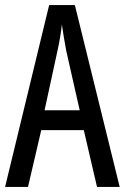

<svg xmlns="http://www.w3.org/2000/svg" viewBox="-20 -734 490 754"><path d="M361 0 309 -223H142L90 0H0L173 -714H274L450 0ZM240 -535Q235 -563 230.5 -589Q226 -615 223 -638Q218 -590 206 -536L155 -301H293Z"/></svg>

Font: Noto Sans Bengali ExtraCondensed
Style: Regular
Weight: 400
Width: 2
Designer: Jelle Bosma - Monotype Design Team
Foundry: Monotype Imaging Inc.
Version: Version 2.003; ttfautohint (v1.8.4.7-5d5b)